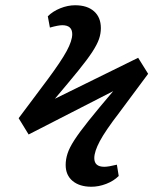

<svg xmlns="http://www.w3.org/2000/svg" viewBox="-20 -620 633 731"><path d="M328 91Q283 91 256.5 69Q230 47 230 8Q230 -13 237 -35Q244 -57 263 -86.5Q282 -116 318 -161Q354 -206 411 -273L89 -108L51 -170L161 -317Q213 -387 234 -426Q255 -465 255 -490Q255 -524 217 -524Q202 -524 170 -515L162 -558Q181 -577 209.5 -588.5Q238 -600 266 -600Q312 -600 338 -577Q364 -554 364 -513Q364 -492 357 -471.5Q350 -451 331.5 -422.5Q313 -394 278.5 -351.5Q244 -309 189 -244L506 -400L544 -339L434 -191Q381 -122 360 -82.5Q339 -43 339 -18Q339 15 377 15Q393 15 425 7L432 50Q413 69 384.5 80Q356 91 328 91Z"/></svg>

Font: Literata 7pt Medium
Style: Italic
Weight: 500
Italic angle: -2°
Designer: Latin by Veronika Burian and Jose Scaglione. Greek by Irene Vlachou. Cyrillic by Vera Evstafieva
Foundry: TypeTogether
Version: Version 3.002